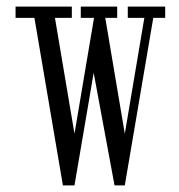

<svg xmlns="http://www.w3.org/2000/svg" viewBox="-20 -560 540 580"><path d="M170 0 84 -506H27V-540H197V-506H146L205 -156L264 -506H224V-540H334V-506H298L357 -156L416 -506H366V-540H479V-506H443L357 0H326L263 -340L205 0Z"/></svg>

Font: Xanh Mono
Style: Regular
Weight: 400
Monospace: yes
Designer: Lam Bao, Duy Dao
Foundry: Yellow Type Foundry
Version: Version 3.101; ttfautohint (v1.8.3)